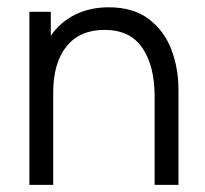

<svg xmlns="http://www.w3.org/2000/svg" viewBox="-20 -519 575 539"><path d="M285.6 -498.5Q354.5 -498.5 398.2 -465.1Q441.9 -431.6 461.4 -379.2Q481 -326.7 481 -267.1V0H414.1V-248Q414.1 -334 379.6 -384.5Q345.2 -435.1 273.4 -435.1Q204.1 -435.1 166.7 -388.7Q129.4 -342.3 129.4 -259.3V0H62.5V-485.8H122.6V-418.5Q149.4 -457.5 191.2 -478Q232.9 -498.5 285.6 -498.5Z"/></svg>

Font: Potro Sans Bangla
Style: Regular
Weight: 400
Designer: Jayed Ahsan Saad
Foundry: Codepotro
Version: Potro Sans Bangla; Version 0.905